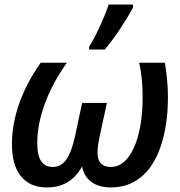

<svg xmlns="http://www.w3.org/2000/svg" viewBox="-20 -818 795 848"><path d="M32.7 -181.2Q32.7 -269 64.7 -360.1Q96.7 -451.2 159.7 -541H275.4Q211.9 -451.7 178.2 -360.4Q144.5 -269 144.5 -186Q144.5 -132.3 161.6 -106.4Q178.7 -80.6 213.4 -80.6Q244.6 -80.6 266.6 -105.5Q292.5 -135.3 310.1 -210.4L342.8 -363.3H452.1L420.4 -216.8Q410.6 -168.9 410.6 -144.5Q410.6 -80.6 469.7 -80.6Q505.4 -80.6 533.7 -108.6Q562 -136.7 581.1 -189.5Q609.9 -271.5 609.9 -388.7Q609.9 -475.6 594.7 -541H708Q713.9 -509.3 717.8 -468.5Q721.7 -427.7 721.7 -390.1Q721.7 -265.1 689.9 -172.1Q658.2 -79.1 600.1 -33.7Q544.9 9.8 470.7 9.8Q417 9.8 384.3 -13.9Q351.6 -37.6 342.8 -81.5H341.8Q314.9 -34.7 277.1 -12.5Q239.3 9.8 186.5 9.8Q112.3 9.8 72.5 -39.6Q32.7 -88.9 32.7 -181.2ZM460 -797.9H567.4V-784.2Q542.5 -738.3 508.8 -688Q475.1 -637.7 442.9 -599.1H373.5V-611.3Q395 -645.5 419.9 -699.2Q444.8 -752.9 460 -797.9Z"/></svg>

Font: Viking Open Sans Light
Style: Bold Italic
Weight: 600
Italic angle: -12°
Foundry: Ascender Corporation
Version: Version 2.000